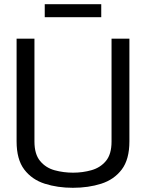

<svg xmlns="http://www.w3.org/2000/svg" viewBox="-20 -884 695 914"><path d="M59 -211V-700H144V-210Q144 -150 171 -117.5Q198 -85 240 -73.5Q282 -62 328 -62Q374 -62 416 -74Q458 -86 484.5 -118Q511 -150 511 -210V-700H596V-211Q596 -125 559.5 -77Q523 -29 462 -9.5Q401 10 327 10Q254 10 193 -9.5Q132 -29 95.5 -77Q59 -125 59 -211ZM193 -802V-864H462V-802Z"/></svg>

Font: Georama
Style: Regular
Weight: 400
Designer: Jean-Baptiste Levee
Foundry: Production Type
Version: Version 1.000